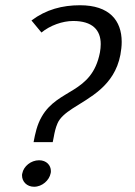

<svg xmlns="http://www.w3.org/2000/svg" viewBox="-20 -705 516 732"><path d="M64 -36C64 -13 82 7 110 7C141 7 168 -18 173 -44C174 -47 174 -50 174 -53C174 -75 157 -94 129 -94C98 -94 70 -71 65 -44C64 -41 64 -39 64 -36ZM100 -627 138 -581C171 -608 218 -625 259 -625C332 -625 364 -591 364 -537C364 -527 363 -516 361 -505C330 -346 201 -369 139 -260C121 -229 114 -195 108 -163H181L185 -183C188 -200 192 -218 199 -234C208 -256 230 -274 256 -291C320 -333 416 -376 439 -496C442 -513 444 -529 444 -545C444 -627 397 -685 285 -685C218 -685 156 -669 100 -627Z"/></svg>

Font: KpSans
Style: Italic
Weight: 400
Italic angle: -11°
Version: Version 0.66